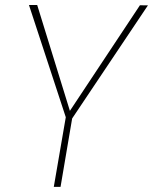

<svg xmlns="http://www.w3.org/2000/svg" viewBox="-20 -731 599 751"><path d="M125.5 -711.4 253.4 -297.4 527.3 -710.4 558.6 -710 262.2 -267.6 216.8 0H190.4L237.3 -272.5L93.3 -711.4Z"/></svg>

Font: Roboto Condensed Thin
Style: Italic
Weight: 250
Italic angle: -12°
Designer: Christian Robertson
Foundry: Google
Version: Version 3.008; 2023